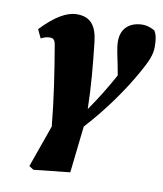

<svg xmlns="http://www.w3.org/2000/svg" viewBox="-80 -574 711 835"><g transform="rotate(10 275.5 -156.0)"><path d="M124 196 284 179 307 -27C393 -121 461 -220 506 -300C538 -356 551 -388 551 -420C551 -457 547 -475 537 -492C521 -501 503 -508 484 -508C430 -508 389 -479 389 -419C389 -388 399 -352 405 -320L414 -272C382 -213 350 -161 311 -105C309 -205 300 -301 289 -399C281 -468 254 -503 194 -503C150 -503 100 -475 38 -410L56 -372C69 -379 82 -383 95 -383C110 -383 117 -377 121 -356C141 -238 159 -121 170 -3L104 183Z"/></g></svg>

Font: Source Serif Pro Black
Style: Italic
Weight: 900
Italic angle: -12°
Designer: Frank Grießhammer
Foundry: Adobe Systems Incorporated
Version: Version 3.001;hotconv 1.0.111;makeotfexe 2.5.65597